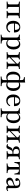

<svg xmlns="http://www.w3.org/2000/svg" viewBox="2576 -3198 807 6000"><g transform="rotate(90 2980.0 -197.5)"><path d="M29 0V-29Q79 -30.6 98.4 -42.7Q117.7 -54.8 117.7 -87.1V-327.4Q117.7 -360.5 98.4 -372.6Q79 -384.7 29 -385.5V-414.5Q47.6 -414.5 84.3 -413.3Q121 -412.1 155.6 -412.1Q178.2 -412.1 197.6 -412.9Q216.9 -413.7 239.5 -414.1Q262.1 -414.5 295.2 -414.5Q326.6 -414.5 346.4 -414.1Q366.1 -413.7 383.1 -412.9Q400 -412.1 422.6 -412.1Q457.3 -412.1 494 -413.3Q530.6 -414.5 549.2 -414.5V-385.5Q516.1 -384.7 496.4 -379.4Q476.6 -374.2 468.5 -361.7Q460.5 -349.2 460.5 -327.4V-87.1Q460.5 -65.3 468.5 -52.8Q476.6 -40.3 496.4 -35.1Q516.1 -29.8 549.2 -29V0Q530.6 -0.8 494 -2Q457.3 -3.2 422.6 -3.2Q392.7 -3.2 364.5 -2Q336.3 -0.8 321.8 0V-29Q356.5 -30.6 369.4 -42.7Q382.3 -54.8 382.3 -87.1V-387.9L386.3 -384.7H192.7L196 -387.9V-87.1Q196 -54.8 209.3 -42.7Q222.6 -30.6 256.5 -29V0Q242.7 -0.8 214.1 -2Q185.5 -3.2 156.5 -3.2Q121.8 -3.2 84.7 -2Q47.6 -0.8 29 0Z M821 11.3Q762.9 11.3 719.8 -14.9Q676.6 -41.1 653.2 -90.3Q629.8 -139.5 629.8 -206.5Q629.8 -274.2 653.6 -323.4Q677.4 -372.6 721.4 -399.6Q765.3 -426.6 826.6 -426.6Q879 -426.6 916.9 -406.5Q954.8 -386.3 975.4 -343.1Q996 -300 994.4 -230.6H681.5L680.6 -259.7H913.7Q915.3 -299.2 905.6 -330.2Q896 -361.3 875.4 -379.8Q854.8 -398.4 822.6 -398.4Q781.5 -398.4 750.4 -362.9Q719.4 -327.4 713.7 -252.4L715.3 -250.8Q714.5 -241.9 714.1 -232.3Q713.7 -222.6 713.7 -212.1Q713.7 -125.8 746.8 -78.6Q779.8 -31.5 842.7 -31.5Q883.1 -31.5 915.3 -51.6Q947.6 -71.8 967.7 -114.5L994.4 -99.2Q973.4 -47.6 927.8 -18.1Q882.3 11.3 821 11.3Z M1062.9 186.3V157.3Q1112.9 156.5 1132.3 144Q1151.6 131.5 1151.6 99.2V-315.3Q1151.6 -353.2 1131.5 -369Q1111.3 -384.7 1062.9 -386.3V-415.3Q1078.2 -414.5 1095.2 -413.7Q1112.1 -412.9 1129.8 -412.9Q1186.3 -412.9 1229 -424.2V94.4Q1229 128.2 1254 142.3Q1279 156.5 1339.5 157.3V186.3Q1325.8 185.5 1301.2 185.1Q1276.6 184.7 1247.6 183.9Q1218.5 183.1 1191.1 183.1Q1152.4 183.1 1116.5 184.3Q1080.6 185.5 1062.9 186.3ZM1339.5 11.3Q1296.8 11.3 1264.9 -6.5Q1233.1 -24.2 1221 -53.2L1225.8 -79Q1237.1 -54 1262.5 -38.7Q1287.9 -23.4 1321 -23.4Q1379 -23.4 1410.5 -71.8Q1441.9 -120.2 1441.9 -210.5Q1441.9 -295.2 1414.1 -341.1Q1386.3 -387.1 1334.7 -387.1Q1299.2 -387.1 1267.3 -364.9Q1235.5 -342.7 1222.6 -308.1L1219.4 -330.6Q1231.5 -373.4 1271.4 -400Q1311.3 -426.6 1362.9 -426.6Q1412.9 -426.6 1449.6 -400.8Q1486.3 -375 1506 -327.4Q1525.8 -279.8 1525.8 -216.1Q1525.8 -146.8 1502.4 -95.6Q1479 -44.4 1437.5 -16.5Q1396 11.3 1339.5 11.3Z M1908.1 0V-29Q1942.7 -30.6 1956 -42.3Q1969.4 -54 1969.4 -87.1V-331.5Q1969.4 -361.3 1955.6 -373Q1941.9 -384.7 1908.1 -385.5V-414.5Q1922.6 -413.7 1951.2 -412.5Q1979.8 -411.3 2009.7 -411.3Q2044.4 -411.3 2081 -412.5Q2117.7 -413.7 2135.5 -414.5V-385.5Q2103.2 -384.7 2083.9 -379.4Q2064.5 -374.2 2056 -361.7Q2047.6 -349.2 2047.6 -327.4V-87.1Q2047.6 -65.3 2056 -52.8Q2064.5 -40.3 2083.9 -35.1Q2103.2 -29.8 2135.5 -29V0Q2117.7 -0.8 2081 -2Q2044.4 -3.2 2009.7 -3.2Q1979.8 -3.2 1951.2 -2Q1922.6 -0.8 1908.1 0ZM1608.1 0V-29Q1657.3 -30.6 1677 -42.3Q1696.8 -54 1696.8 -87.1V-327.4Q1696.8 -360.5 1677 -372.6Q1657.3 -384.7 1608.1 -385.5V-414.5Q1626.6 -413.7 1663.7 -412.5Q1700.8 -411.3 1735.5 -411.3Q1765.3 -411.3 1793.5 -412.5Q1821.8 -413.7 1836.3 -414.5V-385.5Q1802.4 -384.7 1788.7 -372.6Q1775 -360.5 1775 -327.4V-83.1Q1775 -54 1788.7 -42.3Q1802.4 -30.6 1836.3 -29V0Q1821.8 -0.8 1793.5 -2Q1765.3 -3.2 1735.5 -3.2Q1700.8 -3.2 1663.7 -2Q1626.6 -0.8 1608.1 0ZM1761.3 -79 1745.2 -101.6 1982.3 -335.5 1999.2 -312.9Z M2371 186.3V157.3Q2429.8 156.5 2455.6 141.9Q2481.5 127.4 2481.5 94.4V-471Q2481.5 -509.7 2461.7 -525.4Q2441.9 -541.1 2392.7 -541.9V-571.8Q2408.1 -571 2425 -570.2Q2441.9 -569.4 2458.1 -569.4Q2486.3 -569.4 2511.7 -572.2Q2537.1 -575 2558.9 -580.6V94.4Q2558.9 127.4 2584.7 141.9Q2610.5 156.5 2670.2 157.3V186.3Q2654.8 185.5 2630.6 185.1Q2606.5 184.7 2577.8 183.9Q2549.2 183.1 2520.2 183.1Q2491.9 183.1 2463.3 183.9Q2434.7 184.7 2410.5 185.1Q2386.3 185.5 2371 186.3ZM2394.4 11.3Q2340.3 11.3 2300.8 -14.9Q2261.3 -41.1 2239.9 -89.1Q2218.5 -137.1 2218.5 -203.2Q2218.5 -271.8 2241.1 -321.8Q2263.7 -371.8 2305.2 -399.2Q2346.8 -426.6 2403.2 -426.6Q2430.6 -426.6 2452.4 -419.4Q2474.2 -412.1 2488.7 -397.6L2487.1 -371Q2476.6 -381.5 2459.7 -386.7Q2442.7 -391.9 2422.6 -391.9Q2364.5 -391.9 2333.5 -344Q2302.4 -296 2302.4 -206.5Q2302.4 -119.4 2332.7 -73Q2362.9 -26.6 2420.2 -26.6Q2439.5 -26.6 2458.1 -31.9Q2476.6 -37.1 2487.9 -45.2L2489.5 -20.2Q2473.4 -5.6 2448.4 2.8Q2423.4 11.3 2394.4 11.3ZM2637.9 11.3Q2610.5 11.3 2588.3 3.6Q2566.1 -4 2551.6 -17.7L2553.2 -44.4Q2563.7 -34.7 2580.6 -29.4Q2597.6 -24.2 2617.7 -24.2Q2675.8 -24.2 2706.9 -72.2Q2737.9 -120.2 2737.9 -208.9Q2737.9 -296.8 2708.1 -342.7Q2678.2 -388.7 2620.2 -388.7Q2600.8 -388.7 2582.3 -383.9Q2563.7 -379 2552.4 -370.2L2551.6 -395.2Q2566.9 -409.7 2591.9 -418.1Q2616.9 -426.6 2646.8 -426.6Q2700.8 -426.6 2739.9 -400.8Q2779 -375 2800.4 -326.6Q2821.8 -278.2 2821.8 -211.3Q2821.8 -143.5 2799.2 -93.5Q2776.6 -43.5 2735.5 -16.1Q2694.4 11.3 2637.9 11.3Z M3123.4 11.3Q3065.3 11.3 3022.2 -14.9Q2979 -41.1 2955.6 -90.3Q2932.3 -139.5 2932.3 -206.5Q2932.3 -274.2 2956 -323.4Q2979.8 -372.6 3023.8 -399.6Q3067.7 -426.6 3129 -426.6Q3181.5 -426.6 3219.4 -406.5Q3257.3 -386.3 3277.8 -343.1Q3298.4 -300 3296.8 -230.6H2983.9L2983.1 -259.7H3216.1Q3217.7 -299.2 3208.1 -330.2Q3198.4 -361.3 3177.8 -379.8Q3157.3 -398.4 3125 -398.4Q3083.9 -398.4 3052.8 -362.9Q3021.8 -327.4 3016.1 -252.4L3017.7 -250.8Q3016.9 -241.9 3016.5 -232.3Q3016.1 -222.6 3016.1 -212.1Q3016.1 -125.8 3049.2 -78.6Q3082.3 -31.5 3145.2 -31.5Q3185.5 -31.5 3217.7 -51.6Q3250 -71.8 3270.2 -114.5L3296.8 -99.2Q3275.8 -47.6 3230.2 -18.1Q3184.7 11.3 3123.4 11.3Z M3365.3 186.3V157.3Q3415.3 156.5 3434.7 144Q3454 131.5 3454 99.2V-315.3Q3454 -353.2 3433.9 -369Q3413.7 -384.7 3365.3 -386.3V-415.3Q3380.6 -414.5 3397.6 -413.7Q3414.5 -412.9 3432.3 -412.9Q3488.7 -412.9 3531.5 -424.2V94.4Q3531.5 128.2 3556.5 142.3Q3581.5 156.5 3641.9 157.3V186.3Q3628.2 185.5 3603.6 185.1Q3579 184.7 3550 183.9Q3521 183.1 3493.5 183.1Q3454.8 183.1 3419 184.3Q3383.1 185.5 3365.3 186.3ZM3641.9 11.3Q3599.2 11.3 3567.3 -6.5Q3535.5 -24.2 3523.4 -53.2L3528.2 -79Q3539.5 -54 3564.9 -38.7Q3590.3 -23.4 3623.4 -23.4Q3681.5 -23.4 3712.9 -71.8Q3744.4 -120.2 3744.4 -210.5Q3744.4 -295.2 3716.5 -341.1Q3688.7 -387.1 3637.1 -387.1Q3601.6 -387.1 3569.8 -364.9Q3537.9 -342.7 3525 -308.1L3521.8 -330.6Q3533.9 -373.4 3573.8 -400Q3613.7 -426.6 3665.3 -426.6Q3715.3 -426.6 3752 -400.8Q3788.7 -375 3808.5 -327.4Q3828.2 -279.8 3828.2 -216.1Q3828.2 -146.8 3804.8 -95.6Q3781.5 -44.4 3739.9 -16.5Q3698.4 11.3 3641.9 11.3Z M4210.5 0V-29Q4245.2 -30.6 4258.5 -42.3Q4271.8 -54 4271.8 -87.1V-331.5Q4271.8 -361.3 4258.1 -373Q4244.4 -384.7 4210.5 -385.5V-414.5Q4225 -413.7 4253.6 -412.5Q4282.3 -411.3 4312.1 -411.3Q4346.8 -411.3 4383.5 -412.5Q4420.2 -413.7 4437.9 -414.5V-385.5Q4405.6 -384.7 4386.3 -379.4Q4366.9 -374.2 4358.5 -361.7Q4350 -349.2 4350 -327.4V-87.1Q4350 -65.3 4358.5 -52.8Q4366.9 -40.3 4386.3 -35.1Q4405.6 -29.8 4437.9 -29V0Q4420.2 -0.8 4383.5 -2Q4346.8 -3.2 4312.1 -3.2Q4282.3 -3.2 4253.6 -2Q4225 -0.8 4210.5 0ZM3910.5 0V-29Q3959.7 -30.6 3979.4 -42.3Q3999.2 -54 3999.2 -87.1V-327.4Q3999.2 -360.5 3979.4 -372.6Q3959.7 -384.7 3910.5 -385.5V-414.5Q3929 -413.7 3966.1 -412.5Q4003.2 -411.3 4037.9 -411.3Q4067.7 -411.3 4096 -412.5Q4124.2 -413.7 4138.7 -414.5V-385.5Q4104.8 -384.7 4091.1 -372.6Q4077.4 -360.5 4077.4 -327.4V-83.1Q4077.4 -54 4091.1 -42.3Q4104.8 -30.6 4138.7 -29V0Q4124.2 -0.8 4096 -2Q4067.7 -3.2 4037.9 -3.2Q4003.2 -3.2 3966.1 -2Q3929 -0.8 3910.5 0ZM4063.7 -79 4047.6 -101.6 4284.7 -335.5 4301.6 -312.9Z M4704.8 0V-29Q4737.1 -29.8 4755.2 -35.5Q4773.4 -41.1 4781 -53.6Q4788.7 -66.1 4788.7 -87.1V-329Q4788.7 -358.1 4773.4 -371.8Q4758.1 -385.5 4722.6 -385.5Q4679 -385.5 4656.5 -363.7Q4633.9 -341.9 4633.9 -301.6Q4633.9 -258.9 4658.1 -235.9Q4682.3 -212.9 4727.4 -212.9H4821V-192.7H4706.5Q4633.9 -192.7 4593.5 -221.4Q4553.2 -250 4553.2 -301.6Q4553.2 -356.5 4595.6 -385.5Q4637.9 -414.5 4718.5 -414.5Q4741.1 -414.5 4769.8 -412.9Q4798.4 -411.3 4833.1 -411.3Q4854 -411.3 4877.8 -412.1Q4901.6 -412.9 4922.6 -413.7Q4943.5 -414.5 4955.6 -414.5V-385.5Q4905.6 -384.7 4886.3 -372.2Q4866.9 -359.7 4866.9 -327.4V-87.1Q4866.9 -55.6 4885.9 -43.1Q4904.8 -30.6 4955.6 -29V0Q4937.9 -0.8 4901.6 -2Q4865.3 -3.2 4828.2 -3.2Q4793.5 -3.2 4758.1 -2Q4722.6 -0.8 4704.8 0ZM4555.6 5.6Q4535.5 5.6 4517.3 -1.2Q4499.2 -8.1 4482.3 -21L4493.5 -44.4Q4508.9 -36.3 4521 -36.3Q4534.7 -36.3 4544.4 -45.6Q4554 -54.8 4563.7 -79L4577.4 -112.9Q4587.1 -136.3 4599.6 -152.4Q4612.1 -168.5 4629.8 -177.8Q4647.6 -187.1 4673 -191.1Q4698.4 -195.2 4733.1 -195.2H4810.5V-183.9H4746Q4724.2 -183.9 4708.9 -177.8Q4693.5 -171.8 4682.7 -157.7Q4671.8 -143.5 4662.1 -119.4L4640.3 -62.1Q4626.6 -25 4607.3 -9.7Q4587.9 5.6 4555.6 5.6Z M5087.9 0V-29Q5147.6 -30.6 5173 -46Q5198.4 -61.3 5198.4 -96.8V-384.7H5177.4Q5145.2 -384.7 5123.8 -372.6Q5102.4 -360.5 5089.5 -329.8Q5076.6 -299.2 5071 -244.4H5041.1Q5041.9 -255.6 5042.7 -271.8Q5043.5 -287.9 5043.5 -306.5Q5043.5 -326.6 5041.9 -357.7Q5040.3 -388.7 5037.9 -415.3Q5059.7 -415.3 5083.9 -414.5Q5108.1 -413.7 5133.5 -413.3Q5158.9 -412.9 5185.1 -412.5Q5211.3 -412.1 5237.1 -412.1Q5263.7 -412.1 5289.9 -412.5Q5316.1 -412.9 5341.5 -413.3Q5366.9 -413.7 5391.1 -414.5Q5415.3 -415.3 5437.1 -415.3Q5434.7 -388.7 5433.1 -357.7Q5431.5 -326.6 5431.5 -306.5Q5431.5 -287.9 5432.3 -271.8Q5433.1 -255.6 5433.9 -244.4H5404Q5398.4 -299.2 5385.9 -329.8Q5373.4 -360.5 5351.6 -372.6Q5329.8 -384.7 5297.6 -384.7H5276.6V-96.8Q5276.6 -61.3 5302 -46Q5327.4 -30.6 5387.1 -29V0Q5364.5 -0.8 5322.2 -2Q5279.8 -3.2 5237.9 -3.2Q5196 -3.2 5153.6 -2Q5111.3 -0.8 5087.9 0Z M5649.2 11.3Q5594.4 11.3 5562.5 -16.9Q5530.6 -45.2 5530.6 -93.5Q5530.6 -131.5 5548.8 -154.8Q5566.9 -178.2 5595.2 -191.9Q5623.4 -205.6 5655.2 -214.9Q5687.1 -224.2 5715.7 -231.9Q5744.4 -239.5 5762.5 -250.4Q5780.6 -261.3 5780.6 -279V-318.5Q5780.6 -357.3 5758.1 -377Q5735.5 -396.8 5691.1 -396.8Q5658.9 -396.8 5637.1 -387.5Q5615.3 -378.2 5615.3 -365.3Q5615.3 -357.3 5621 -348.4Q5626.6 -339.5 5631.9 -329.4Q5637.1 -319.4 5637.1 -307.3Q5637.1 -291.9 5625.8 -282.3Q5614.5 -272.6 5595.2 -272.6Q5573.4 -272.6 5559.7 -286.7Q5546 -300.8 5546 -324.2Q5546 -353.2 5568.5 -376.6Q5591.1 -400 5629.4 -413.3Q5667.7 -426.6 5716.1 -426.6Q5766.1 -426.6 5797.6 -411.3Q5829 -396 5843.5 -363.7Q5858.1 -331.5 5858.1 -279.8V-64.5Q5858.1 -45.2 5864.5 -36.3Q5871 -27.4 5884.7 -27.4Q5898.4 -27.4 5912.1 -34.3Q5925.8 -41.1 5938.7 -50.8L5952.4 -26.6Q5932.3 -8.1 5909.7 1.6Q5887.1 11.3 5857.3 11.3Q5779.8 11.3 5780.6 -59.7Q5756.5 -24.2 5723.8 -6.5Q5691.1 11.3 5649.2 11.3ZM5680.6 -36.3Q5709.7 -36.3 5735.5 -50.4Q5761.3 -64.5 5780.6 -91.9V-239.5Q5772.6 -226.6 5752.8 -217.3Q5733.1 -208.1 5709.3 -199.6Q5685.5 -191.1 5662.9 -179.8Q5640.3 -168.5 5625.8 -150.4Q5611.3 -132.3 5611.3 -104Q5611.3 -71.8 5629.8 -54Q5648.4 -36.3 5680.6 -36.3Z"/></g></svg>

Font: Playfair
Style: Regular
Weight: 400
Designer: Claus Eggers Sørensen
Foundry: Claus Eggers Sørensen
Version: Version 2.001;gftools[0.9.30]